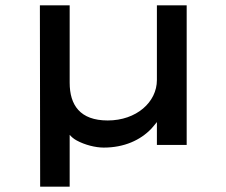

<svg xmlns="http://www.w3.org/2000/svg" viewBox="-20 -545 849 722"><path d="M242 157V-38C249 -30 257 -23 268 -17C299 0 339 10 370 10C447 10 508 -18 549 -61C556 -69 563 -77 570 -86V0H682V-525H570V-244C570 -161 493 -92 385 -92C281 -92 242 -150 242 -234V-525H130L131 157Z"/></svg>

Font: Lexend Peta
Style: Regular
Weight: 400
Designer: Bonnie Shaver-Troup, Thomas Jockin
Foundry: Lexend
Version: Version 1.007